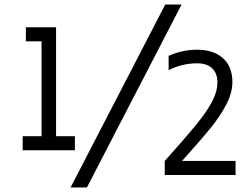

<svg xmlns="http://www.w3.org/2000/svg" viewBox="-20 -793 1092 846"><path d="M80 0ZM310 -193V-131H80V-193H163V-611H94V-673H227V-193ZM708 -773H780L363 33H291ZM706 -84Q794 -182 842 -240.5Q890 -299 914 -344.5Q938 -390 938 -429Q938 -470 915 -492Q892 -514 848 -514Q783 -514 723 -484V-547Q784 -574 848 -574Q920 -574 962 -537Q1004 -500 1004 -431Q1004 -384 977 -332.5Q950 -281 910.5 -232Q871 -183 801 -105L782 -84H1018V-22H706Z"/></svg>

Font: Biryani Light
Style: Regular
Weight: 300
Designer: Dan Reynolds and Mathieu Réguer
Foundry: Dan Reynolds and Mathieu Réguer
Version: Version 1.004; ttfautohint (v1.1) -l 5 -r 5 -G 72 -x 0 -D la